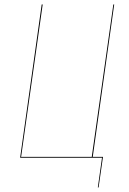

<svg xmlns="http://www.w3.org/2000/svg" viewBox="-20 -700 573 852"><path d="M486.8 -680.2 391.6 -3.9H437L417.5 131.8H414.1L432.6 0H69.3L165 -680.2H169.4L73.7 -3.9H387.2L482.9 -680.2Z"/></svg>

Font: Fira Sans Compressed Four
Style: Italic
Weight: 100
Width: 3
Italic angle: -8°
Designer: Carrois Corporate & Edenspiekermann AG
Foundry: Carrois Corporate GbR & Edenspiekermann AG
Version: Version 4.203;PS 004.203;hotconv 1.0.88;makeotf.lib2.5.64775